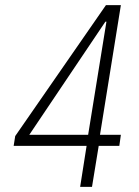

<svg xmlns="http://www.w3.org/2000/svg" viewBox="-20 -725 538 745"><path d="M291 0 316 -159H33L39 -197L391 -705H449L368 -202H449L443 -159H363L337 0ZM322 -202 393 -641H389L87 -192L79 -202Z"/></svg>

Font: Nunito Sans 7pt Condensed ExtraLight
Style: Italic
Weight: 250
Width: 3
Italic angle: -9°
Designer: Vernon Adams
Foundry: Vernon Adams
Version: Version 3.101;gftools[0.9.27]